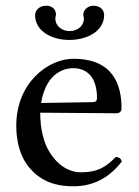

<svg xmlns="http://www.w3.org/2000/svg" viewBox="-20 -643 487 673"><path d="M345 -590C345 -609 331 -623 307 -623C289 -623 272 -609 272 -592C272 -589 272 -587 273 -585C274 -582 274 -579 274 -576C274 -554 253 -534 224 -534C194 -534 174 -555 174 -577C174 -579 174 -582 175 -585C176 -588 176 -590 176 -593C176 -609 164 -623 142 -623C119 -623 103 -608 103 -590C103 -536 158 -503 223 -503C287 -503 345 -535 345 -590ZM124 -282C143 -395 213 -404 237 -404C275 -404 320 -383 320 -299C320 -290 316 -285.2 305 -285ZM386 -93C349 -55 320 -39 262 -39C226 -39 184 -60 153 -111C133 -144 121 -190 121 -248L387 -246C399 -246 406 -252 406 -263C406 -347 376 -437 237 -437C150 -437 37 -354 37 -202C37 -146 51 -92 84 -54C118 -14 165 10 237 10C313 10 367 -25 407 -77C404 -87 398 -92 386 -93Z"/></svg>

Font: Libertinus Math
Style: Regular
Weight: 400
Designer: Philipp H. Poll
Foundry: Khaled Hosny
Version: Version 6.2